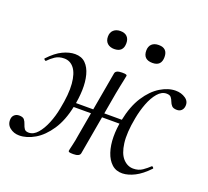

<svg xmlns="http://www.w3.org/2000/svg" viewBox="-117 -686 896 827"><g transform="rotate(20 331.0 -273.0)"><path d="M45.2 12.2Q20.2 12.2 2 -2.5Q-16.2 -17.2 -13.8 -42Q-12.6 -54 -4.1 -61.4Q4.4 -68.8 17.2 -68.8Q34.2 -68.8 40.7 -60.6Q47.2 -52.4 50.7 -41Q54.2 -29.6 59.8 -21.4Q65.4 -13.2 79.8 -13.2Q102 -13.2 120.3 -34.2Q138.6 -55.2 152.1 -88.3Q165.6 -121.4 172.4 -158Q186.6 -228.4 182.6 -274.5Q178.6 -320.6 160.9 -343.3Q143.2 -366 115.6 -366Q91.4 -366 74.4 -354.6Q57.4 -343.2 44.6 -329.4Q41.8 -327.6 37.7 -331.4Q33.6 -335.2 35.6 -337.4Q67.8 -371.8 97.5 -385.8Q127.2 -399.8 153 -399.8Q183.2 -399.8 201.3 -381.9Q219.4 -364 227.6 -333.2Q235.8 -302.4 234.6 -264Q233.4 -225.6 224.8 -184.8Q211.2 -118.2 181.7 -74.2Q152.2 -30.2 116 -9Q79.8 12.2 45.2 12.2ZM291.8 8Q277.6 8 273.5 6.3Q269.4 4.6 269.4 1.6Q269.4 -1.6 275.4 -26.4Q281.4 -51.2 284.6 -74L338.4 -378.8Q341 -394 370.2 -394Q384.6 -394 388.6 -392.2Q392.6 -390.4 392.6 -387.6Q392.6 -385.6 389.2 -370.2Q385.8 -354.8 381.9 -335.2Q378 -315.6 375 -300L323.6 -7.2Q320.6 8 291.8 8ZM182.6 -183.4 186.4 -202.6H480.2L476.2 -183.4ZM519.4 13.8Q490 14.6 470.2 -3.3Q450.4 -21.2 440.2 -52Q430 -82.8 429.6 -121.2Q429.2 -159.6 437.8 -200.4Q451.6 -268.6 480.3 -312.6Q509 -356.6 544.7 -378.2Q580.4 -399.8 614.2 -399.8Q640.2 -399.8 659.8 -386.3Q679.4 -372.8 675.6 -348.8Q673.8 -337.6 666.1 -330.6Q658.4 -323.6 646.4 -323.6Q629.4 -323.6 622.4 -331.4Q615.4 -339.2 611.9 -349Q608.4 -358.8 602.4 -366.6Q596.4 -374.4 581.2 -374.4Q559 -374.4 540.7 -353Q522.4 -331.6 509.7 -298.2Q497 -264.8 490.2 -228Q476.8 -157.6 482.8 -111.5Q488.8 -65.4 508.9 -43.5Q529 -21.6 555.8 -21.6Q580 -21.6 597.3 -33.6Q614.6 -45.6 627.6 -58.2Q629.6 -61 634.1 -56.7Q638.6 -52.4 635.8 -50Q604.2 -16.8 574.7 -1.9Q545.2 13 519.4 13.8ZM302.4 -477.6Q283.1 -477.6 271.2 -488.5Q259.4 -499.4 259.4 -519Q259.4 -538.2 271.2 -549Q283.1 -559.8 302.4 -559.8Q322.7 -559.8 333.3 -549Q344 -538.2 344 -519Q344 -477.6 302.4 -477.6ZM478.1 -477.6Q435.2 -477.6 435.2 -519Q435.2 -538.2 446.5 -548.9Q457.7 -559.6 478.1 -559.6Q518.8 -559.6 518.8 -519Q518.8 -477.6 478.1 -477.6Z"/></g></svg>

Font: Cormorant Light
Style: Italic
Weight: 300
Italic angle: -10°
Designer: Christian Thalmann (Catharsis Fonts)
Foundry: Catharsis Fonts
Version: Version 4.000